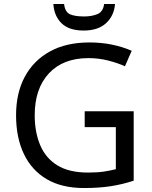

<svg xmlns="http://www.w3.org/2000/svg" viewBox="-20 -938 768 968"><path d="M407 -377H654V-27Q596 -8 537 1Q478 10 403 10Q292 10 216 -34.5Q140 -79 100.5 -161.5Q61 -244 61 -357Q61 -469 105 -551Q149 -633 231.5 -678.5Q314 -724 431 -724Q491 -724 544.5 -713Q598 -702 644 -682L610 -604Q572 -621 524.5 -633Q477 -645 426 -645Q298 -645 226.5 -568Q155 -491 155 -357Q155 -272 182.5 -206.5Q210 -141 269 -104.5Q328 -68 424 -68Q471 -68 504 -73Q537 -78 564 -85V-297H407ZM560 -918Q555 -858 514.5 -821Q474 -784 402 -784Q328 -784 290.5 -820.5Q253 -857 249 -918H303Q308 -877 333 -866Q358 -855 404 -855Q443 -855 471.5 -867Q500 -879 505 -918Z"/></svg>

Font: Noto Sans Old Sogdian
Style: Regular
Weight: 400
Designer: Monotype Design Team
Foundry: Monotype Imaging Inc.
Version: Version 2.002; ttfautohint (v1.8.4.7-5d5b)